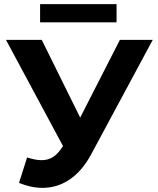

<svg xmlns="http://www.w3.org/2000/svg" viewBox="-20 -893 764 929"><path d="M544 -873H174V-785H544ZM560 -700 368 -324 182 -700H9L285 -186L279 -178C252 -136 221 -118 181 -118C160 -118 137 -123 111 -131L72 -8C111 8 149 16 186 16C280 16 363 -38 421 -146L719 -700Z"/></svg>

Font: AWKNG-Font
Style: Bold
Weight: 700
Designer: Awakening Church
Foundry: Awakening Church
Version: Version 1.700;PS 001.700;hotconv 1.0.88;makeotf.lib2.5.64775